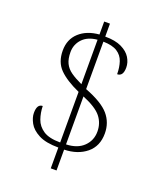

<svg xmlns="http://www.w3.org/2000/svg" viewBox="-152 -856 864 1031"><g transform="rotate(20 279.5 -340.5)"><path d="M263 -40Q191 -40 150 -61.5Q109 -83 92.5 -113.5Q76 -144 76 -170Q76 -221 108 -221Q109 -182 121 -147.5Q133 -113 166 -91Q199 -69 263 -69V-358Q185 -393 146 -432.5Q107 -472 107 -538Q107 -602 149.5 -641Q192 -680 263 -686V-760H296V-686Q354 -686 390 -668.5Q426 -651 442.5 -624Q459 -597 459 -568Q459 -518 425 -518Q425 -557 414.5 -588.5Q404 -620 376 -638Q348 -656 296 -657V-386Q395 -348 433.5 -303Q472 -258 472 -196Q472 -123 422.5 -82.5Q373 -42 296 -40V79H263ZM263 -656Q208 -651 178.5 -619.5Q149 -588 149 -544Q149 -506 161 -481Q173 -456 198.5 -438Q224 -420 263 -402ZM296 -70Q360 -72 395.5 -106.5Q431 -141 431 -192Q431 -240 402.5 -276Q374 -312 296 -344Z"/></g></svg>

Font: Noto Serif Malayalam ExtraLight
Style: Regular
Weight: 200
Designer: Indian type Foundry, Jelle Bosma, Monotype Design Team
Foundry: Monotype Imaging Inc.
Version: Version 2.104; ttfautohint (v1.8.4.7-5d5b)